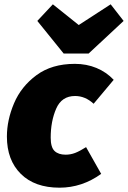

<svg xmlns="http://www.w3.org/2000/svg" viewBox="-20 -850 593 890"><path d="M507 -480 414 -369Q375 -405 328 -405Q266 -405 240.5 -346.5Q215 -288 215 -212Q215 -167 233 -150Q251 -133 284 -133Q307 -133 328 -141Q349 -149 379 -168L449 -44Q360 20 256 20Q141 20 76.5 -44Q12 -108 12 -217Q12 -293 45 -371Q78 -449 149 -501.5Q220 -554 327 -554Q381 -554 427 -535Q473 -516 507 -480ZM493 -830 553 -753 391 -602H275L153 -753L225 -830L345 -734Z"/></svg>

Font: Fira Sans Black
Style: Italic
Weight: 900
Italic angle: -8°
Designer: Carrois Corporate & Edenspiekermann AG
Foundry: Carrois Corporate GbR & Edenspiekermann AG
Version: Version 4.203